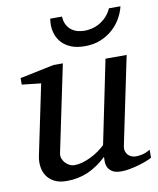

<svg xmlns="http://www.w3.org/2000/svg" viewBox="-81 -759 688 834"><g transform="rotate(-10 263.5 -341.5)"><path d="M523.9 -23.9Q514.6 -18.6 498.3 -12.2Q481.9 -5.9 462.9 -0.5Q443.8 4.9 424.1 8.5Q404.3 12.2 388.2 12.2Q359.9 12.2 346.2 2.7Q332.5 -6.8 327.4 -19.3Q322.3 -31.7 322.8 -44.4Q323.2 -57.1 323.2 -63Q283.7 -25.4 240.5 -6.6Q197.3 12.2 147 12.2Q112.3 12.2 90.3 0Q68.4 -12.2 57.1 -30.8Q45.9 -49.3 43.5 -71.3Q41 -93.3 44.9 -112.8L109.9 -424.8L25.9 -434.1V-462.9L176.8 -494.1H217.8L138.2 -112.8Q135.3 -100.1 139.4 -88.6Q143.6 -77.1 151.6 -68.6Q159.7 -60.1 169.9 -54.9Q180.2 -49.8 189.9 -49.8Q208 -49.8 226.3 -54.9Q244.6 -60.1 262.7 -68.8Q280.8 -77.6 297.4 -89.1Q314 -100.6 328.1 -113.8L403.8 -481.9H497.1L417 -97.2Q413.6 -81.5 417 -71Q420.4 -60.5 427.5 -53.7Q434.6 -46.9 443.6 -43.9Q452.6 -41 460.9 -41Q470.7 -41 486.8 -43.9Q502.9 -46.9 523.9 -59.1ZM507.3 -694.8Q501.5 -669.4 487.1 -643.8Q472.7 -618.2 450 -597.4Q427.2 -576.7 396.2 -563.7Q365.2 -550.8 325.7 -550.8Q290 -550.8 265.1 -561Q240.2 -571.3 224.9 -587.9Q209.5 -604.5 202.4 -625.5Q195.3 -646.5 195.3 -668Q195.3 -673.8 195.8 -680.7Q196.3 -687.5 197.3 -694.8H249.5Q250.5 -672.9 258.5 -658Q266.6 -643.1 278.8 -634Q291 -625 305.9 -621.1Q320.8 -617.2 335.4 -617.2Q350.6 -617.2 367.9 -621.1Q385.3 -625 401.6 -634.3Q418 -643.6 432.4 -658.4Q446.8 -673.3 456.5 -694.8Z"/></g></svg>

Font: Charis SIL Eur
Style: Italic
Weight: 400
Italic angle: -11°
Foundry: SIL International
Version: Version 5.000